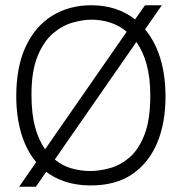

<svg xmlns="http://www.w3.org/2000/svg" viewBox="-20 -696 693 732"><path d="M53 16 118 -78Q80 -123 61 -187.5Q42 -252 42 -329Q42 -443 79 -520.5Q116 -598 180.5 -637Q245 -676 328 -676Q426 -676 495 -622L533 -676H597L533 -584Q571 -539 591 -474Q611 -409 611 -327Q611 -228 579.5 -152Q548 -76 485 -32.5Q422 11 326 11Q274 11 231.5 -2.5Q189 -16 156 -41L117 16ZM100 -335Q100 -262 114 -211Q128 -160 152 -127L463 -575Q435 -599 400 -610Q365 -621 328 -621Q297 -621 257.5 -610Q218 -599 182.5 -569Q147 -539 123.5 -482.5Q100 -426 100 -335ZM324 -44Q359 -44 399 -55Q439 -66 474 -96Q509 -126 531 -183Q553 -240 553 -332Q553 -400 539 -450.5Q525 -501 500 -536L189 -88Q219 -63 254.5 -53.5Q290 -44 324 -44Z"/></svg>

Font: Bricolage Grotesque 48pt ExtraLight
Style: Regular
Weight: 200
Designer: Mathieu Triay
Foundry: Atelier Triay
Version: Version 1.000; ttfautohint (v1.8.4.7-5d5b);gftools[0.9.32]